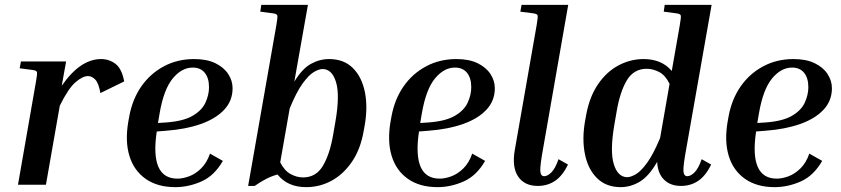

<svg xmlns="http://www.w3.org/2000/svg" viewBox="-20 -760 3460 790"><path d="M342 -447Q320 -447 290.5 -421.5Q261 -396 226 -325L169 0H54L128 -424Q134 -457 132 -463.5Q130 -470 115 -472L61 -479L66 -507H252L234 -407Q310 -517 396 -517Q429 -517 455 -497.5Q481 -478 491 -425L393 -377Q386 -418 372 -432.5Q358 -447 342 -447Z M897 -98Q862 -37 809 -13.5Q756 10 701 10Q628 10 579.5 -24Q531 -58 512.5 -118.5Q494 -179 508 -260L512 -282Q525 -352 561.5 -404.5Q598 -457 654 -487Q710 -517 779 -517Q831 -517 866 -500Q901 -483 919 -455.5Q937 -428 937 -397Q937 -345 902 -308Q867 -271 805.5 -249.5Q744 -228 663 -222L625 -219Q596 -25 710 -25Q732 -25 758 -34.5Q784 -44 807.5 -67Q831 -90 844 -128ZM637 -295 630 -254 662 -256Q734 -261 772.5 -283.5Q811 -306 825.5 -338Q840 -370 840 -401Q840 -439 822.5 -460.5Q805 -482 773 -482Q728 -482 691 -437.5Q654 -393 637 -295Z M1476 -219Q1463 -145 1427.5 -93.5Q1392 -42 1343.5 -16Q1295 10 1240 10Q1163 10 1122 -42Q1099 -36 1075.5 -24Q1052 -12 1028 5H1001L1117 -656Q1123 -690 1121 -696.5Q1119 -703 1104 -705L1051 -712L1055 -740H1247L1191 -424Q1223 -477 1259 -497Q1295 -517 1334 -517Q1395 -517 1432 -480Q1469 -443 1481.5 -380.5Q1494 -318 1480 -241ZM1307 -476Q1293 -476 1272 -464Q1251 -452 1225.5 -417Q1200 -382 1172 -314L1133 -92Q1150 -58 1175.5 -44Q1201 -30 1227 -30Q1280 -30 1308.5 -77.5Q1337 -125 1351 -207L1360 -259Q1379 -369 1362.5 -422.5Q1346 -476 1307 -476Z M1976 -98Q1941 -37 1888 -13.5Q1835 10 1780 10Q1707 10 1658.5 -24Q1610 -58 1591.5 -118.5Q1573 -179 1587 -260L1591 -282Q1604 -352 1640.5 -404.5Q1677 -457 1733 -487Q1789 -517 1858 -517Q1910 -517 1945 -500Q1980 -483 1998 -455.5Q2016 -428 2016 -397Q2016 -345 1981 -308Q1946 -271 1884.5 -249.5Q1823 -228 1742 -222L1704 -219Q1675 -25 1789 -25Q1811 -25 1837 -34.5Q1863 -44 1886.5 -67Q1910 -90 1923 -128ZM1716 -295 1709 -254 1741 -256Q1813 -261 1851.5 -283.5Q1890 -306 1904.5 -338Q1919 -370 1919 -401Q1919 -439 1901.5 -460.5Q1884 -482 1852 -482Q1807 -482 1770 -437.5Q1733 -393 1716 -295Z M2121 -712 2126 -740H2318L2215 -151Q2202 -80 2203 -57.5Q2204 -35 2219 -35Q2233 -35 2249 -51Q2265 -67 2278 -105L2317 -83Q2295 -37 2264 -16Q2233 5 2193 5Q2138 5 2112 -33.5Q2086 -72 2098 -142L2188 -656Q2194 -690 2192 -696.5Q2190 -703 2175 -705Z M2782 5Q2738 5 2712 -21Q2686 -47 2684 -94Q2650 -35 2612.5 -12.5Q2575 10 2534 10Q2474 10 2436.5 -27Q2399 -64 2386.5 -127Q2374 -190 2388 -266L2392 -288Q2406 -363 2441 -414Q2476 -465 2525 -491Q2574 -517 2628 -517Q2703 -517 2744 -468L2777 -656Q2783 -690 2781 -696.5Q2779 -703 2764 -705L2711 -712L2715 -740H2908L2804 -150Q2791 -80 2792 -57.5Q2793 -35 2808 -35Q2822 -35 2838 -51Q2854 -67 2867 -105L2906 -83Q2884 -37 2853 -16Q2822 5 2782 5ZM2508 -248Q2489 -138 2505.5 -84.5Q2522 -31 2561 -31Q2575 -31 2596 -43Q2617 -55 2642.5 -90Q2668 -125 2696 -192L2735 -415Q2718 -450 2692.5 -463.5Q2667 -477 2641 -477Q2588 -477 2559.5 -430Q2531 -383 2517 -300Z M3363 -98Q3328 -37 3275 -13.5Q3222 10 3167 10Q3094 10 3045.5 -24Q2997 -58 2978.5 -118.5Q2960 -179 2974 -260L2978 -282Q2991 -352 3027.5 -404.5Q3064 -457 3120 -487Q3176 -517 3245 -517Q3297 -517 3332 -500Q3367 -483 3385 -455.5Q3403 -428 3403 -397Q3403 -345 3368 -308Q3333 -271 3271.5 -249.5Q3210 -228 3129 -222L3091 -219Q3062 -25 3176 -25Q3198 -25 3224 -34.5Q3250 -44 3273.5 -67Q3297 -90 3310 -128ZM3103 -295 3096 -254 3128 -256Q3200 -261 3238.5 -283.5Q3277 -306 3291.5 -338Q3306 -370 3306 -401Q3306 -439 3288.5 -460.5Q3271 -482 3239 -482Q3194 -482 3157 -437.5Q3120 -393 3103 -295Z"/></svg>

Font: Inria Serif
Style: Bold Italic
Weight: 700
Italic angle: -10°
Designer: Black Foundry Team
Foundry: Black Foundry
Version: Version 1.000; ttfautohint (v1.8.3)